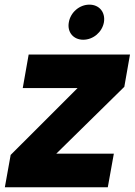

<svg xmlns="http://www.w3.org/2000/svg" viewBox="-40 -787 566 807"><path d="M506.4 -557.9H80.5L55.6 -416.8H286L4.8 -135.8L-19.6 0H413.1L438.5 -141.1H196.5L482.5 -422.1ZM309.8 -620C351.8 -620 389.2 -651.8 396.8 -693.2C403.8 -735.2 377.6 -767.5 335.6 -767.5C294.2 -767.5 256.3 -735.2 249.3 -693.2C241.7 -651.8 268.5 -620 309.8 -620Z"/></svg>

Font: Poppins Devanagari Thin
Style: Italic
Weight: 100
Italic angle: -10°
Designer: Ninad Kale (Devanagari), Jonny Pinhorn (Latin)
Foundry: Indian Type Foundry
Version: 4.005